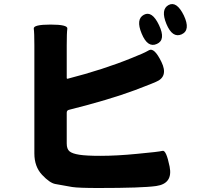

<svg xmlns="http://www.w3.org/2000/svg" viewBox="-20 -886 1040 961"><path d="M472 55Q374 55 341 50Q299 43 257 35Q229 30 190.5 -11Q152 -52 152 -118V-659Q152 -722 149 -742.5Q146 -763 233 -763Q320 -763 317 -742.5Q314 -722 314 -659V-496Q314 -491 319 -492Q498 -538 640 -596Q699 -619 725.5 -634.5Q752 -650 788 -576Q824 -502 760 -476L736 -466Q696 -450 656 -435Q524 -386 324 -336Q314 -333 314 -322V-168Q314 -140 328 -128.5Q342 -117 377 -111.5Q412 -106 482 -106Q565 -106 666 -116Q775 -126 793.5 -131Q812 -136 829 -52Q846 33 762 45Q693 55 472 55ZM765 -666Q719 -645 689 -718Q659 -790 700 -812Q741 -834 776 -760Q811 -686 765 -666ZM889 -714Q843 -694 813 -766Q783 -839 824 -861Q864 -882 900 -809Q935 -735 889 -714Z"/></svg>

Font: Resource Han Rounded KR Heavy
Style: Regular
Weight: 900
Designer: Cyano Hao (round all glyphs); Ryoko NISHIZUKA 西塚涼子 (kana, bopomofo & ideographs); Paul D. Hunt (Latin, Greek & Cyrillic)
Foundry: Cyano Hao
Version: 0.990